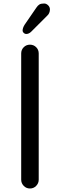

<svg xmlns="http://www.w3.org/2000/svg" viewBox="-20 -1067 348 1096"><path d="M201 -41Q201 -21 186.5 -6Q172 9 151 9Q130 9 115.5 -6Q101 -21 101 -41V-762Q101 -783 115.5 -797.5Q130 -812 151 -812Q172 -812 186.5 -797.5Q201 -783 201 -762ZM109 -892Q109 -907 120 -925L188 -1024Q196 -1036 205 -1041.5Q214 -1047 232 -1047Q244 -1047 254.5 -1037Q265 -1027 265 -1013Q265 -1003 261 -993.5Q257 -984 251 -979L158 -886Q145 -873 129 -873Q122 -873 115.5 -879Q109 -885 109 -892Z"/></svg>

Font: Tsukimi Rounded SemiBold
Style: Regular
Weight: 600
Designer: Takashi Funayama
Foundry: Takashi Funayama
Version: Version 1.032; ttfautohint (v1.8.3)